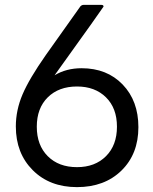

<svg xmlns="http://www.w3.org/2000/svg" viewBox="-20 -754 629 788"><path d="M296 14Q184 14 114.5 -55.5Q45 -125 45 -235Q45 -302 72.5 -366.5Q100 -431 168 -528L310 -728Q316 -734 323 -734H396Q405 -734 405 -727Q405 -725 204 -445Q252 -474 315 -474Q419 -474 483.5 -407Q548 -340 548 -232Q548 -122 478.5 -54Q409 14 296 14ZM296 -68Q370 -68 415 -113Q460 -158 460 -234Q460 -310 415 -354.5Q370 -399 296 -399Q221 -399 176 -354.5Q131 -310 131 -234Q131 -158 176 -113Q221 -68 296 -68Z"/></svg>

Font: YamahaIndonesia935. App
Style: Regular
Weight: 400
Designer: Dalton Maag Ltd
Foundry: Dalton Maag Ltd
Version: Version 1.002; January 01, 2024; Regular/Italic